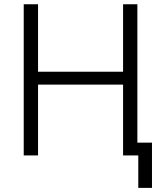

<svg xmlns="http://www.w3.org/2000/svg" viewBox="-20 -748 787 924"><path d="M94.2 0V-727.5H163.1V-402.8H572.3V-727.5H641.1V0H572.3V-340.8H163.1V0ZM645.5 156.2V0H603.5V-61.5H711.4V156.2Z"/></svg>

Font: Inter 16pt Light
Style: Regular
Weight: 300
Version: Version 4.001;git-66647c0bb